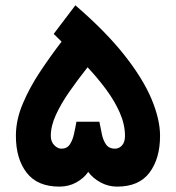

<svg xmlns="http://www.w3.org/2000/svg" viewBox="-20 -694 654 714"><path d="M308.1 -54.7Q291.5 -30.8 263.4 -15.4Q235.4 0 200.7 0Q119.1 0 79.1 -51.8Q39.1 -103.5 39.1 -189Q39.1 -247.6 64.5 -307.9Q89.8 -368.2 128.9 -427Q168 -485.8 209 -539.1L179.7 -567.9L260.3 -674.3Q374 -576.2 443.4 -488Q512.7 -399.9 543.9 -324.7Q575.2 -249.5 575.2 -189Q575.2 -104.5 536.1 -52.2Q497.1 0 415.5 0Q382.8 0 354 -15.6Q325.2 -31.2 308.1 -54.7ZM168.9 -188.5Q168.9 -167.5 181.6 -154.3Q194.3 -141.1 208.5 -141.1Q229 -141.1 239.5 -156.7Q250 -172.4 255.1 -195.6Q260.3 -218.8 264.2 -241.2H349.6Q354 -217.8 358.9 -194.6Q363.8 -171.4 374.8 -156.2Q385.7 -141.1 407.2 -141.1Q422.9 -141.1 433.8 -153.3Q444.8 -165.5 444.8 -188.5Q444.8 -231 425.5 -274.9Q406.2 -318.8 374.5 -361.6Q342.8 -404.3 305.7 -443.8Q269 -397.5 238 -353Q207 -308.6 188 -267.1Q168.9 -225.6 168.9 -188.5Z"/></svg>

Font: Vazirmatn FD ExtraBold
Style: Regular
Weight: 800
Designer: Saber Rastikerdar
Foundry: Saber Rastikerdar
Version: Version 33.003